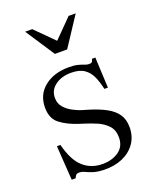

<svg xmlns="http://www.w3.org/2000/svg" viewBox="-133 -776 706 867"><g transform="rotate(-20 219.5 -343.0)"><path d="M217 11Q185 10 165 3.5Q145 -3 132 -9.5Q119 -16 105 -16Q94 -16 90 -11Q86 -6 82 3H63L52 -162H69Q89 -83 127 -49.5Q165 -16 219 -16Q266 -16 297.5 -38.5Q329 -61 329 -104Q329 -140 308.5 -161.5Q288 -183 259.5 -195Q231 -207 205 -215L177 -224Q128 -240 94.5 -265.5Q61 -291 61 -344Q61 -406 106.5 -442.5Q152 -479 223 -479Q251 -479 267.5 -474.5Q284 -470 295 -465.5Q306 -461 316 -461Q329 -461 332 -468Q335 -475 336 -479H352L359 -332H342Q335 -365 323 -392.5Q311 -420 288 -436Q265 -452 225 -452Q179 -452 148.5 -429.5Q118 -407 118 -370Q118 -343 134 -324.5Q150 -306 173 -294Q196 -282 216 -276L240 -269Q290 -254 323 -236Q356 -218 373 -193Q390 -168 390 -131Q390 -87 367.5 -54.5Q345 -22 306 -5Q267 12 217 11ZM186 -557 94 -697H128L216 -609L303 -697H337L245 -557Z"/></g></svg>

Font: Frank Ruhl Libre Light
Style: Regular
Weight: 300
Designer: Yanek Iontef
Foundry: Fontef
Version: Version 6.003;gftools[0.9.30]